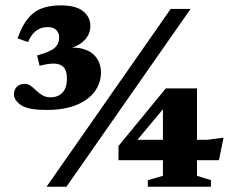

<svg xmlns="http://www.w3.org/2000/svg" viewBox="-20 -710 894 730"><path d="M157 0 629 -676H704.5L232.5 0ZM156.5 -292Q85.5 -292 59.2 -310.8Q33 -329.5 33 -351.5Q33 -368.5 43.8 -379.8Q54.5 -391 74 -391Q87 -391 97.5 -383.2Q108 -375.5 118 -365.5Q128 -355.5 141.2 -347.8Q154.5 -340 173 -340Q200 -340 217.2 -357.5Q234.5 -375 234.5 -411.5Q234.5 -436 225.5 -449.8Q216.5 -463.5 197.5 -467Q178.5 -470.5 148.5 -464L130.5 -460L121 -499Q173 -513.5 189 -528.8Q205 -544 205 -568Q205 -584.5 194 -595.8Q183 -607 161.5 -607Q134.5 -607 115.8 -591.8Q97 -576.5 86.5 -550L47 -564Q67.5 -626 104 -657.8Q140.5 -689.5 211 -689.5Q268.5 -689.5 296 -667.5Q323.5 -645.5 323.5 -611Q323.5 -573.5 291.2 -548.2Q259 -523 206.5 -520.5L211.5 -523Q262 -534 296 -524Q330 -514 347 -490Q364 -466 364 -435Q364 -395.5 340.8 -363Q317.5 -330.5 271.2 -311.2Q225 -292 156.5 -292ZM599.5 -317.5 627 -327.5 476.5 -147.5 466.5 -178.5H767.5L830 -186.5L812.5 -101H430.5V-155L610.5 -374H729V-41.5L782 -25V0H542V-25L599.5 -41.5Z"/></svg>

Font: Newsreader 16pt 16pt ExtraBold
Style: Regular
Weight: 800
Version: Version 1.003